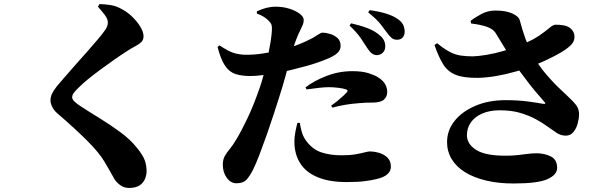

<svg xmlns="http://www.w3.org/2000/svg" viewBox="-20 -850 3040 947"><path d="M463 -817 471 -830Q497 -829 522 -825.5Q547 -822 567 -812Q602 -796 629 -770.5Q656 -745 672 -718.5Q688 -692 688 -671Q688 -653 676.5 -642Q665 -631 645.5 -621Q626 -611 602 -595Q574 -577 540.5 -553.5Q507 -530 474.5 -506Q442 -482 415 -460Q388 -438 372 -422Q353 -404 344.5 -392.5Q336 -381 336 -371Q336 -360 347 -349.5Q358 -339 373 -329Q419 -299 472 -266.5Q525 -234 574.5 -197.5Q624 -161 657 -119Q686 -83 694.5 -58Q703 -33 703 -5Q703 12 695.5 31.5Q688 51 669 64Q650 77 617 77Q593 77 575 64.5Q557 52 546 36Q536 19 525.5 -0.5Q515 -20 495 -53Q469 -97 409.5 -156.5Q350 -216 264 -290Q246 -305 237.5 -323Q229 -341 229 -354Q229 -371 236 -386.5Q243 -402 260 -424Q277 -444 302 -473Q327 -502 355.5 -534Q384 -566 411.5 -597Q439 -628 460.5 -653.5Q482 -679 492 -693Q503 -707 507.5 -717.5Q512 -728 512 -739Q512 -757 496 -777.5Q480 -798 463 -817Z M1247 -783V-794Q1270 -805 1293 -811Q1316 -817 1339 -817Q1376 -817 1407.5 -807Q1439 -797 1458.5 -782Q1478 -767 1478 -752Q1478 -737 1471 -722Q1464 -707 1452 -682Q1442 -660 1429 -622Q1441 -626 1451 -630Q1491 -646 1521 -662Q1538 -672 1551 -680.5Q1564 -689 1571 -689Q1586 -689 1607 -683Q1628 -677 1644 -663Q1660 -649 1660 -624Q1660 -599 1635 -581Q1610 -563 1542 -540Q1522 -533 1489.5 -524Q1457 -515 1420 -506Q1407 -503 1395 -500Q1391 -486 1387 -471Q1374 -423 1359 -377Q1347 -339 1330.5 -288Q1314 -237 1295.5 -184.5Q1277 -132 1259.5 -86.5Q1242 -41 1228 -13Q1213 17 1196.5 35.5Q1180 54 1146 54Q1118 54 1098.5 27Q1079 0 1079 -37Q1079 -63 1088.5 -80Q1098 -97 1113.5 -115.5Q1129 -134 1146 -163Q1169 -201 1200 -265.5Q1231 -330 1262 -420Q1271 -446 1280 -480Q1280 -480 1280 -480Q1241 -475 1215 -475Q1173 -475 1142.5 -484.5Q1112 -494 1090.5 -525Q1069 -556 1053 -619L1063 -626Q1105 -598 1131 -589.5Q1157 -581 1186 -580Q1230 -579 1275 -586Q1291 -588 1305 -591Q1310 -620 1315 -646Q1320 -680 1321 -699Q1322 -719 1319 -728Q1316 -737 1304 -749Q1294 -759 1280.5 -767.5Q1267 -776 1247 -783ZM1459 -244Q1461 -227 1467.5 -202.5Q1474 -178 1489 -157Q1520 -114 1563.5 -99Q1607 -84 1665 -84Q1706 -84 1734 -89Q1762 -94 1779 -98.5Q1796 -103 1803 -103Q1827 -103 1851.5 -95.5Q1876 -88 1892 -71.5Q1908 -55 1908 -28Q1908 -6 1890.5 9.5Q1873 25 1838 33Q1814 39 1779 43.5Q1744 48 1690 48Q1604 48 1546.5 24Q1489 0 1460.5 -45Q1432 -90 1432 -152Q1432 -174 1437 -200Q1442 -226 1447 -244ZM1492 -409 1487 -419Q1528 -451 1589.5 -475Q1651 -499 1718 -499Q1767 -499 1798 -489Q1829 -479 1844 -469Q1870 -453 1880 -434Q1890 -415 1890 -397Q1890 -373 1873.5 -358.5Q1857 -344 1816 -344Q1803 -344 1785.5 -343.5Q1768 -343 1748 -341Q1710 -338 1678.5 -332.5Q1647 -327 1620 -319L1613 -329Q1627 -338 1643.5 -351.5Q1660 -365 1674 -378Q1688 -391 1692 -396Q1695 -400 1694 -403Q1693 -407 1687 -409Q1673 -414 1648.5 -417Q1624 -420 1602 -420Q1583 -420 1555 -417Q1527 -414 1492 -409ZM1792 -612Q1779 -633 1759.5 -661.5Q1740 -690 1704 -724L1712 -735Q1756 -725 1793 -711Q1830 -697 1855 -674Q1870 -661 1875.5 -647Q1881 -633 1880 -619Q1880 -602 1868 -590Q1856 -578 1837 -578Q1824 -579 1813.5 -587Q1803 -595 1792 -612ZM1887 -691Q1875 -708 1856.5 -731.5Q1838 -755 1796 -789L1803 -800Q1848 -794 1884 -783Q1920 -772 1942 -756Q1961 -743 1968.5 -727.5Q1976 -712 1976 -694Q1976 -676 1966 -665Q1956 -654 1938 -654Q1922 -654 1911.5 -663Q1901 -672 1887 -691Z M2473 -356Q2535 -356 2583.5 -349.5Q2632 -343 2658 -338Q2668 -337 2669 -339Q2671 -342 2663 -350Q2645 -370 2619 -401Q2593 -432 2566 -469Q2553 -486 2541 -502Q2530 -499 2519 -496Q2474 -483 2427 -475Q2380 -467 2339 -466Q2267 -465 2227.5 -481Q2188 -497 2165.5 -533.5Q2143 -570 2123 -628L2136 -637Q2170 -609 2197.5 -594.5Q2225 -580 2253 -576Q2281 -572 2313 -572Q2341 -573 2380 -579.5Q2419 -586 2461 -598Q2468 -600 2476 -603Q2463 -624 2451 -644Q2435 -671 2424 -688Q2411 -708 2379.5 -718.5Q2348 -729 2304 -734L2301 -747Q2324 -765 2355.5 -781.5Q2387 -798 2424 -798Q2475 -798 2507 -783.5Q2539 -769 2544 -749Q2557 -700 2568 -670Q2573 -654 2579 -641Q2612 -656 2636 -672Q2671 -696 2689.5 -712Q2708 -728 2719 -728Q2739 -729 2762.5 -724.5Q2786 -720 2800 -704Q2814 -689 2813.5 -667Q2813 -645 2797 -629Q2781 -612 2749.5 -593Q2718 -574 2679 -556Q2657 -545 2634 -536Q2653 -507 2676 -481Q2710 -441 2744 -409.5Q2778 -378 2804 -352Q2821 -335 2828.5 -320.5Q2836 -306 2836 -286Q2836 -266 2829.5 -241.5Q2823 -217 2808.5 -199Q2794 -181 2771 -181Q2745 -181 2725 -195Q2705 -209 2679 -227Q2656 -244 2623 -262Q2590 -280 2546.5 -293Q2503 -306 2445 -306Q2395 -306 2358.5 -290Q2322 -274 2302.5 -246.5Q2283 -219 2283 -183Q2283 -140 2328 -111Q2373 -82 2472 -82Q2506 -82 2533 -85Q2560 -88 2583 -91Q2606 -94 2627 -94Q2665 -94 2696.5 -78.5Q2728 -63 2728 -22Q2728 12 2680.5 33.5Q2633 55 2513 55Q2438 55 2377.5 40.5Q2317 26 2274 -0.5Q2231 -27 2208 -65Q2185 -103 2185 -149Q2185 -207 2222 -253.5Q2259 -300 2324.5 -328Q2390 -356 2473 -356Z"/></svg>

Font: Early Summer Mincho Heavy
Style: Regular
Weight: 900
Designer: GuiWonder
Version: Version 1.002